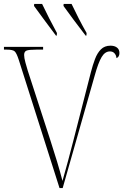

<svg xmlns="http://www.w3.org/2000/svg" viewBox="-20 -951 636 971"><path d="M75 -648Q64 -682 54.5 -691Q45 -700 15 -700H0V-714H198V-700H163Q126 -700 114 -695Q102 -690 102 -673Q102 -659 108.5 -635Q115 -611 120 -595L234 -244Q254 -182 269 -132.5Q284 -83 296 -36Q311 -89 324 -137Q337 -185 350 -236L440 -587Q449 -622 460.5 -652.5Q472 -683 490.5 -701.5Q509 -720 539 -720Q559 -720 571.5 -710.5Q584 -701 584 -683Q584 -663 569 -657Q568 -671 559.5 -681Q551 -691 536 -691Q511 -691 494 -662.5Q477 -634 459 -569L297 0H281ZM263 -771Q232 -812 204 -850Q176 -888 152 -921L153 -931H193Q209 -897 229 -858Q249 -819 268 -784L267 -771ZM413 -771Q381 -812 353 -850Q325 -888 301 -921L302 -931H342Q358 -897 378 -858Q398 -819 418 -784L417 -771Z"/></svg>

Font: Noto Serif Display SemiCondensed Thin
Style: Regular
Weight: 100
Width: 4
Designer: Monotype Design Team
Foundry: Monotype Imaging Inc.
Version: Version 2.009